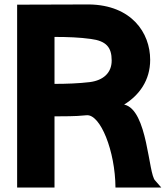

<svg xmlns="http://www.w3.org/2000/svg" viewBox="-20 -843 745 863"><path d="M57 0H225V-320C273 -321 310 -319 369 -325C431 -331 498 -164 499 0H705L678 -31C646 -58 645 -350 538 -373C606 -415 655 -482 655 -574C655 -696 571 -820 381 -823L57 -822ZM225 -466V-677C283 -677 338 -675 388 -668C458 -659 482 -630 482 -571C482 -516 445 -482 384 -474C334 -468 278 -466 225 -466Z"/></svg>

Font: Rabbid Highway Sign IV
Style: Bd
Weight: 400
Foundry: Cannot Into Space Fonts
Version: Version 0.277